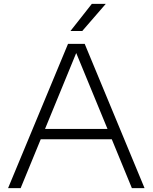

<svg xmlns="http://www.w3.org/2000/svg" viewBox="-20 -965 784 985"><path d="M21.5 0 329 -740H414.5L721.5 0H656.5L553.5 -250.5H189L86 0ZM211 -303.5H531.5L371 -693ZM341.5 -806 451 -945H522.5L402 -806Z"/></svg>

Font: Encode Sans Exp Lt
Style: Regular
Weight: 300
Width: 7
Designer: Multiple Designers
Foundry: Impallari Type
Version: Version 3.002; ttfautohint (v1.8.3) -l 8 -r 50 -G 200 -x 14 